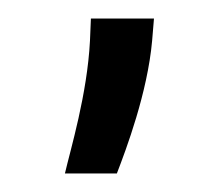

<svg xmlns="http://www.w3.org/2000/svg" viewBox="-20 -88 241 207"><path d="M50 99H106C116 73 139 12 144 -44L146 -68H78L77 -44C74 14 56 73 50 99Z"/></svg>

Font: All Genders v4
Style: Regular
Weight: 400
Designer: Rassam Alawdi
Foundry: Rassam Art
Version: Version 3.100;FEAKit 1.0